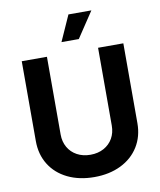

<svg xmlns="http://www.w3.org/2000/svg" viewBox="-101 -1028 934 1118"><g transform="rotate(-10 366.0 -469.5)"><path d="M65.9 -255.4V-727.5H214.8V-267.6Q214.8 -225.6 233.6 -192.4Q252.4 -159.2 286.9 -140.4Q321.3 -121.6 366.2 -121.6Q411.1 -121.6 445.3 -140.4Q479.5 -159.2 498.3 -192.1Q517.1 -225.1 517.1 -267.6V-727.5H666.5V-255.4Q666.5 -176.8 628.9 -116.5Q591.3 -56.2 523.2 -22.9Q455.1 10.3 366.2 10.3Q276.9 10.3 208.7 -22.9Q140.6 -56.2 103.3 -116.2Q65.9 -176.3 65.9 -255.4ZM380.9 -948.7H516.6L415.5 -796.9H313Z"/></g></svg>

Font: Inter RS Variable
Style: Regular
Weight: 400
Designer: Rasmus Andersson (customised by Maria Ramos and Noel Pretorius)
Foundry: rsms
Version: Version 3.001;Glyphs 3.2.3 (3260)